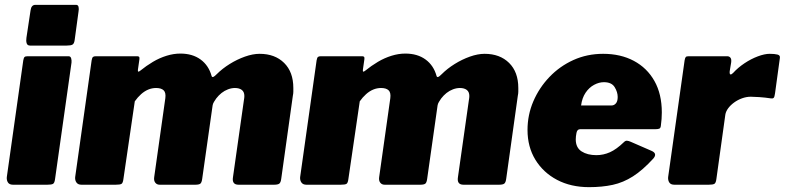

<svg xmlns="http://www.w3.org/2000/svg" viewBox="-20 -762 3237 792"><path d="M207 -23Q205 -7 198.5 -3.5Q192 0 175 0H34Q19 0 13 -9Q7 -18 8 -31L76 -513Q78 -524 81.5 -527Q85 -530 94 -530H263Q271 -530 273.5 -521.5Q276 -513 275 -504ZM288 -597Q286 -582 279 -578Q272 -574 255 -574H104Q93 -574 90 -583.5Q87 -593 89 -606L106 -719Q109 -742 126 -742H294Q302 -742 304 -733.5Q306 -725 304 -715Z M316 0Q302 0 295.5 -9Q289 -18 290 -31L358 -513Q360 -524 363.5 -527Q367 -530 375 -530H545Q554 -530 555 -525Q556 -520 554 -510L549 -475Q547 -461 558 -470Q584 -491 611 -507Q638 -523 667 -532Q696 -541 724 -541Q774 -541 807.5 -516.5Q841 -492 853 -448Q855 -443 859.5 -444.5Q864 -446 874 -456Q897 -479 927.5 -498Q958 -517 990.5 -528.5Q1023 -540 1051 -540Q1114 -540 1152 -502.5Q1190 -465 1190 -399Q1190 -392 1190 -384Q1190 -376 1188 -367L1140 -24Q1138 -9 1132 -4.5Q1126 0 1110 0H964Q936 0 941 -31L986 -348Q987 -353 987.5 -358Q988 -363 988 -366Q988 -383 977.5 -391Q967 -399 949 -399Q935 -399 920.5 -393.5Q906 -388 894 -378.5Q882 -369 872 -356Q867 -349 862.5 -341.5Q858 -334 857 -327L814 -24Q812 -9 806.5 -4.5Q801 0 785 0H639Q627 0 620.5 -8.5Q614 -17 616 -31L662 -357Q665 -380 655 -389.5Q645 -399 624 -399Q607 -399 591.5 -392.5Q576 -386 562 -373.5Q548 -361 536 -344L489 -23Q487 -7 481 -3.5Q475 0 457 0H316Z M1244 0Q1230 0 1223.5 -9Q1217 -18 1218 -31L1286 -513Q1288 -524 1291.5 -527Q1295 -530 1303 -530H1473Q1482 -530 1483 -525Q1484 -520 1482 -510L1477 -475Q1475 -461 1486 -470Q1512 -491 1539 -507Q1566 -523 1595 -532Q1624 -541 1652 -541Q1702 -541 1735.5 -516.5Q1769 -492 1781 -448Q1783 -443 1787.5 -444.5Q1792 -446 1802 -456Q1825 -479 1855.5 -498Q1886 -517 1918.5 -528.5Q1951 -540 1979 -540Q2042 -540 2080 -502.5Q2118 -465 2118 -399Q2118 -392 2118 -384Q2118 -376 2116 -367L2068 -24Q2066 -9 2060 -4.5Q2054 0 2038 0H1892Q1864 0 1869 -31L1914 -348Q1915 -353 1915.5 -358Q1916 -363 1916 -366Q1916 -383 1905.5 -391Q1895 -399 1877 -399Q1863 -399 1848.5 -393.5Q1834 -388 1822 -378.5Q1810 -369 1800 -356Q1795 -349 1790.5 -341.5Q1786 -334 1785 -327L1742 -24Q1740 -9 1734.5 -4.5Q1729 0 1713 0H1567Q1555 0 1548.5 -8.5Q1542 -17 1544 -31L1590 -357Q1593 -380 1583 -389.5Q1573 -399 1552 -399Q1535 -399 1519.5 -392.5Q1504 -386 1490 -373.5Q1476 -361 1464 -344L1417 -23Q1415 -7 1409 -3.5Q1403 0 1385 0H1244Z M2410 10Q2335 10 2278 -20Q2221 -50 2188.5 -103Q2156 -156 2156 -226Q2156 -288 2180 -344Q2204 -400 2246.5 -444.5Q2289 -489 2345.5 -514.5Q2402 -540 2468 -540Q2540 -540 2594.5 -511Q2649 -482 2679.5 -428Q2710 -374 2710 -298Q2710 -285 2709 -271Q2708 -257 2706 -243Q2705 -234 2700 -231.5Q2695 -229 2682 -229H2373Q2361 -229 2358 -214Q2355 -199 2355 -187Q2355 -153 2379 -137.5Q2403 -122 2440 -122Q2469 -122 2496 -134Q2523 -146 2554 -176Q2560 -182 2566.5 -181.5Q2573 -181 2582 -177L2667 -140Q2693 -129 2675 -108Q2631 -60 2591 -34.5Q2551 -9 2507.5 0.5Q2464 10 2410 10ZM2503 -327Q2513 -327 2520.5 -335.5Q2528 -344 2528 -362Q2528 -382 2515.5 -402.5Q2503 -423 2471 -423Q2451 -423 2430.5 -412Q2410 -401 2395.5 -379.5Q2381 -358 2377 -327Z M2762 0Q2747 0 2741 -9Q2735 -18 2736 -31L2804 -513Q2806 -524 2809 -527Q2812 -530 2821 -530H2980Q2988 -530 2993 -524Q2998 -518 2996 -504L2990 -468Q2989 -456 2993 -455Q2997 -454 3004 -461Q3024 -483 3051 -501Q3078 -519 3106 -529.5Q3134 -540 3155 -540Q3175 -540 3187 -537Q3199 -534 3197 -523L3177 -377Q3175 -362 3171.5 -358.5Q3168 -355 3161 -356Q3135 -360 3111.5 -361.5Q3088 -363 3077 -363Q3059 -363 3041 -356.5Q3023 -350 3008 -339Q2993 -328 2983.5 -315Q2974 -302 2972 -289L2935 -23Q2933 -7 2926.5 -3.5Q2920 0 2903 0H2762Z"/></svg>

Font: Libre Franklin Thin Black
Style: Italic
Weight: 900
Italic angle: -8°
Version: Version 2.000